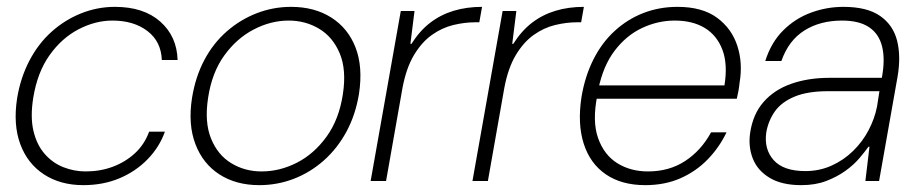

<svg xmlns="http://www.w3.org/2000/svg" viewBox="-20 -528 2676 560"><path d="M223 12Q156 12 108 -19.5Q60 -51 39 -108Q18 -165 30 -242Q40 -302 66 -351.5Q92 -401 130.5 -435.5Q169 -470 216.5 -489Q264 -508 315 -508Q399 -508 447.5 -465Q496 -422 498 -353H452Q450 -407 410 -437.5Q370 -468 308 -468Q258 -468 209 -442.5Q160 -417 124.5 -367Q89 -317 77 -243Q68 -187 77.5 -146.5Q87 -106 110 -79.5Q133 -53 164.5 -40.5Q196 -28 230 -28Q272 -28 308.5 -41.5Q345 -55 373 -80.5Q401 -106 415 -144H461Q445 -99 410.5 -63.5Q376 -28 328.5 -8Q281 12 223 12Z M736 12Q669 12 620.5 -19Q572 -50 550 -107.5Q528 -165 540 -242Q550 -304 576 -353Q602 -402 641.5 -436.5Q681 -471 729 -489.5Q777 -508 829 -508Q897 -508 946 -477Q995 -446 1017 -389.5Q1039 -333 1027 -254Q1017 -193 990.5 -144Q964 -95 924.5 -60Q885 -25 837 -6.5Q789 12 736 12ZM743 -28Q796 -28 846 -53.5Q896 -79 932.5 -129.5Q969 -180 980 -253Q991 -324 971 -372Q951 -420 911 -444Q871 -468 822 -468Q770 -468 720 -442Q670 -416 634 -366Q598 -316 587 -243Q576 -172 595.5 -124Q615 -76 654.5 -52Q694 -28 743 -28Z M1061 0 1149 -496H1189L1177 -400H1180Q1204 -438 1234.5 -461.5Q1265 -485 1303 -496.5Q1341 -508 1386 -508L1378 -463H1366Q1335 -463 1302 -455Q1269 -447 1239.5 -426Q1210 -405 1187.5 -367.5Q1165 -330 1154 -272L1106 0Z M1358 0 1446 -496H1486L1474 -400H1477Q1501 -438 1531.5 -461.5Q1562 -485 1600 -496.5Q1638 -508 1683 -508L1675 -463H1663Q1632 -463 1599 -455Q1566 -447 1536.5 -426Q1507 -405 1484.5 -367.5Q1462 -330 1451 -272L1403 0Z M1862 12Q1793 12 1747 -19.5Q1701 -51 1682.5 -109Q1664 -167 1676 -245Q1686 -305 1710.5 -354Q1735 -403 1772.5 -437.5Q1810 -472 1856.5 -490Q1903 -508 1956 -508Q2028 -508 2071 -476.5Q2114 -445 2130.5 -394.5Q2147 -344 2137 -286Q2136 -275 2134 -264Q2132 -253 2129 -240H1708L1715 -279H2093Q2103 -341 2087 -383Q2071 -425 2035.5 -446.5Q2000 -468 1948 -468Q1899 -468 1853 -446.5Q1807 -425 1773 -380.5Q1739 -336 1725 -267L1722 -249Q1707 -174 1724.5 -125Q1742 -76 1780.5 -52Q1819 -28 1870 -28Q1932 -28 1978.5 -58.5Q2025 -89 2054 -142H2099Q2078 -98 2044 -63Q2010 -28 1964.5 -8Q1919 12 1862 12Z M2317 12Q2260 12 2224.5 -9.5Q2189 -31 2175.5 -66Q2162 -101 2168 -141Q2176 -195 2207 -230.5Q2238 -266 2287.5 -283.5Q2337 -301 2399 -301H2552Q2562 -354 2553 -391.5Q2544 -429 2515 -448.5Q2486 -468 2436 -468Q2372 -468 2326 -439Q2280 -410 2259 -350H2212Q2229 -404 2264 -439Q2299 -474 2345 -491Q2391 -508 2440 -508Q2509 -508 2547 -481.5Q2585 -455 2596.5 -409.5Q2608 -364 2598 -305L2544 0H2504L2516 -100H2513Q2503 -86 2486.5 -66.5Q2470 -47 2445.5 -29.5Q2421 -12 2389.5 0Q2358 12 2317 12ZM2329 -29Q2370 -29 2405.5 -45Q2441 -61 2468.5 -88Q2496 -115 2513.5 -148.5Q2531 -182 2538 -217L2545 -262H2395Q2335 -262 2297 -246Q2259 -230 2240 -203Q2221 -176 2215 -142Q2208 -93 2236.5 -61Q2265 -29 2329 -29Z"/></svg>

Font: DM Sans 36pt ExtraLight
Style: Italic
Weight: 250
Italic angle: -10°
Designer: Colophon Foundry, Jonny Pinhorn
Foundry: Colophon Foundry
Version: Version 4.004;gftools[0.9.30]